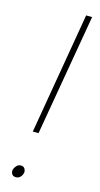

<svg xmlns="http://www.w3.org/2000/svg" viewBox="-114 -747 408 785"><g transform="rotate(15 90.5 -354.5)"><path d="M173.3 -710.9 84.5 -195.8H60.1L147.9 -710.9ZM21.5 -25.4Q23.4 -32.2 30.8 -40.8Q38.1 -49.3 49.3 -49.3Q61.5 -49.3 66.4 -40.3Q71.3 -31.2 69.3 -22.5Q66.9 -12.7 59.6 -5.1Q52.2 2.4 41 2.4Q28.8 2.4 23.9 -6.3Q19 -15.1 21.5 -25.4Z"/></g></svg>

Font: Roboto Condensed Thin
Style: Italic
Weight: 250
Italic angle: -12°
Designer: Christian Robertson
Foundry: Google
Version: Version 3.008; 2023